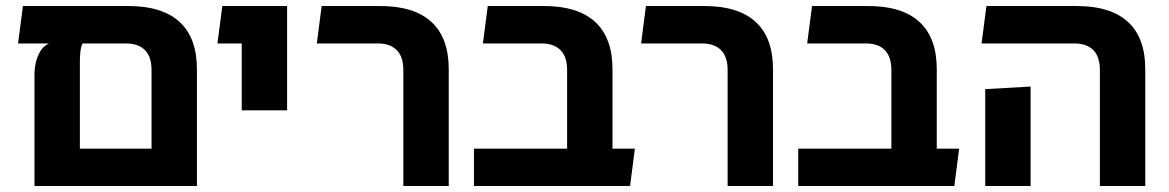

<svg xmlns="http://www.w3.org/2000/svg" viewBox="-20 -623 3914 643"><path d="M409.8 -602.8Q523.5 -602.8 581.5 -549.5Q639.5 -496.2 639.5 -391.2V0H95.5V-379.2Q95.5 -393 99.6 -412.2Q103.8 -431.5 113.9 -449.6Q124 -467.8 143.8 -477.5H40.5L56.8 -602.8ZM487.5 -125.2V-388.2Q487.5 -433 465.4 -455.2Q443.2 -477.5 401.8 -477.5H256.2Q250.5 -463.8 249 -447.6Q247.5 -431.5 247.5 -415.2V-125.2Z M789.5 -253.5V-602.8H941.5V-253.5ZM708.2 -477.5 724.5 -602.8H874.8V-477.5Z M1330.8 0V-388.2Q1330.8 -433 1308.6 -455.2Q1286.5 -477.5 1245 -477.5H1041L1057.2 -602.8H1253Q1366.8 -602.8 1424.8 -549.5Q1482.8 -496.2 1482.8 -391.2V0Z M1879.2 0V-388.2Q1879.2 -433 1857.1 -455.2Q1835 -477.5 1793.5 -477.5H1597.2L1613.5 -602.8H1801.5Q1915.2 -602.8 1973.2 -549.5Q2031.2 -496.2 2031.2 -391.2V-114.5Q2023.8 -85.2 2004.4 -56Q1985 -26.8 1965 0ZM1567.2 0V-125.2H2106.2L2090 0Z M2416.8 0V-388.2Q2416.8 -433 2394.6 -455.2Q2372.5 -477.5 2331 -477.5H2127L2143.2 -602.8H2339Q2452.8 -602.8 2510.8 -549.5Q2568.8 -496.2 2568.8 -391.2V0Z M2965.2 0V-388.2Q2965.2 -433 2943.1 -455.2Q2921 -477.5 2879.5 -477.5H2683.2L2699.5 -602.8H2887.5Q3001.2 -602.8 3059.2 -549.5Q3117.2 -496.2 3117.2 -391.2V-114.5Q3109.8 -85.2 3090.4 -56Q3071 -26.8 3051 0ZM2653.2 0V-125.2H3192.2L3176 0Z M3663.5 0V-388.2Q3663.5 -433 3641.4 -455.2Q3619.2 -477.5 3577.8 -477.5H3267.2L3283.5 -602.8H3585.8Q3699.5 -602.8 3757.5 -549.5Q3815.5 -496.2 3815.5 -391.2V0ZM3279.5 0V-324.5L3431.5 -333.2V0Z"/></svg>

Font: Noto Sans Hebrew Light
Style: Regular
Weight: 100
Version: Version 3.000